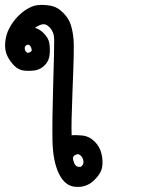

<svg xmlns="http://www.w3.org/2000/svg" viewBox="-58 -562 578 768"><path d="M248.5 185.5Q202.6 185.1 177.2 131.8Q153.3 81.5 151.9 -0.5Q150.4 -80.1 154.8 -224.6Q159.2 -368.2 158.7 -402.8Q158.7 -418.5 154.3 -430.4Q149.9 -442.4 141.8 -451.2Q133.8 -460 126 -463.1Q118.2 -466.3 110.4 -464.4Q104.5 -463.4 97.2 -459.7Q89.8 -456.1 82 -450.7Q100.1 -445.3 114.3 -431.6Q136.2 -411.1 139.6 -387.7Q142.6 -366.7 140.6 -343.8Q138.2 -318.8 121.6 -301.8Q105.5 -284.7 83.5 -280.8Q63 -277.3 40.5 -279.3Q28.3 -280.3 17.6 -285.6Q6.8 -291 -1.5 -299.8Q-9.8 -308.1 -16.6 -317.9Q-23.4 -327.6 -28.8 -338.4Q-40 -361.3 -37.1 -393.1Q-34.2 -423.8 -21 -448.7Q-7.8 -473.6 10.5 -493.2Q28.8 -512.7 49.3 -525.4Q53.2 -527.3 56.6 -529.3Q60.1 -531.2 63.7 -533Q67.4 -534.7 71 -536.1Q74.7 -537.6 78.4 -538.6Q82 -539.6 85.7 -540.3Q89.4 -541 93.3 -541.5Q114.3 -543.9 142.1 -539.6Q171.9 -534.7 194.8 -510.7Q217.8 -487.8 225.6 -461.4Q233.4 -436.5 236.3 -403.3Q239.3 -370.1 232.4 -209Q229.5 -138.2 228.5 -90.3Q227.5 -42.5 228.5 -21Q235.8 -21.5 242.7 -21.5Q249.5 -21.5 256.3 -21Q263.2 -20.5 270.5 -20Q299.3 -17.1 320.8 4.4Q341.8 25.4 348.1 53.7Q354.5 80.6 350.6 106Q349.1 115.2 344.7 124.5Q340.3 133.8 333.5 142.3Q326.7 150.9 317.4 160.2Q288.1 187.5 248.5 185.5ZM265.6 105Q276.9 96.7 275.9 84.5Q275.4 79.1 273.9 74.7Q272.5 70.3 269.8 66.4Q267.1 62.5 263.2 59.1Q259.8 56.2 256.8 55.2Q253.9 54.2 250 55.2Q246.1 56.2 240.7 59.1Q229 66.4 237.8 87.4Q239.7 93.3 242.7 97.2Q245.6 101.1 249 103Q252.4 105 256.6 105.5Q260.7 106 265.6 105ZM68.4 -357.9Q69.8 -367.7 63.5 -377Q62 -379.4 60.5 -380.9Q59.1 -382.3 57.6 -382.8Q56.2 -383.3 54.4 -383.3Q52.7 -383.3 50.3 -382.3Q41.5 -379.4 41 -370.6Q41 -368.7 41 -366.9Q41 -365.2 41.5 -363.8Q42 -362.3 42.5 -360.8Q43 -359.4 43.9 -357.9Q44.9 -356.4 46.4 -355Q47.9 -353.5 49.3 -352.1Q55.2 -347.2 68.4 -357.9Z"/></svg>

Font: NaikaiFont
Style: Bold
Weight: 700
Version: Version 1.89